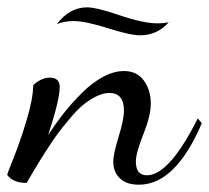

<svg xmlns="http://www.w3.org/2000/svg" viewBox="-76 -487 574 527"><path d="M-56.2 -6.8Q-56.2 -9.8 -38.6 -53.7Q-21 -97.7 -3.2 -156.2Q14.6 -214.8 15.1 -252.9Q22 -260.7 34.9 -267.3Q47.9 -273.9 61 -273.9Q87.9 -273.9 87.9 -248Q87.9 -213.4 56.2 -116.2Q78.1 -149.9 100.8 -178.5Q123.5 -207 150.9 -233.9Q178.2 -260.7 207.5 -276.4Q236.8 -292 264.2 -292Q300.3 -292 319.1 -265.6Q337.9 -239.3 337.9 -202.1Q337.9 -169.4 317.4 -118.2Q296.9 -66.9 296.9 -43.9Q296.9 -5.9 327.1 -5.9Q388.7 -5.9 466.8 -162.1L478 -148.9Q405.8 20 305.2 20Q271 20 252.9 2.4Q234.9 -15.1 234.9 -43.9Q234.9 -63.5 249.5 -111.3Q264.2 -159.2 264.2 -183.1Q264.2 -231.9 224.1 -231.9Q207 -231.9 187.7 -222.2Q168.5 -212.4 152.3 -199.2Q136.2 -186 115.7 -161.6Q95.2 -137.2 82.3 -119.9Q69.3 -102.5 49.6 -71.5Q29.8 -40.5 22 -27.1Q14.2 -13.7 -2.9 15.1Q-40 15.1 -56.2 -6.8ZM80.1 -420.9Q114.7 -466.8 163.1 -466.8Q189 -466.8 253.2 -444.8Q317.4 -422.9 356.9 -422.9Q372.6 -422.9 387.2 -425.8Q355.5 -390.1 309.1 -390.1Q281.2 -390.1 219.7 -409.7Q158.2 -429.2 126 -429.2Q101.6 -429.2 80.1 -420.9Z"/></svg>

Font: Dancing Script OT
Style: Regular
Weight: 400
Foundry: Pablo Impallari. www.impallari.com
Version: Version 1.000